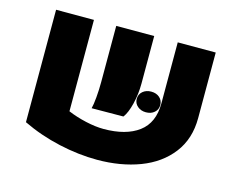

<svg xmlns="http://www.w3.org/2000/svg" viewBox="-88 -722 1078 873"><g transform="rotate(15 451.0 -285.5)"><path d="M75.2 0ZM253.4 -160.6Q292.5 -144 339.1 -133.5Q385.7 -123 423.8 -123Q528.8 -123 588.4 -167.5Q647.9 -211.9 647.9 -303.7V-590.8H826.7V-282.2Q826.7 -184.1 774.2 -116Q721.7 -47.9 632.1 -13.9Q542.5 20 431.2 20Q344.2 20 251.2 -0.7Q158.2 -21.5 75.2 -61.5V-590.8H253.4ZM358.4 -326.2V-590.8H537.1V-366.7Q537.1 -317.4 525.6 -270.8Q514.2 -224.1 496.6 -201.2L347.2 -200.2Q352.1 -218.3 355.2 -253.7Q358.4 -289.1 358.4 -326.2ZM534.2 -294.4Q534.2 -315.9 550 -329.6Q565.9 -343.3 589.8 -343.3Q614.3 -343.3 629.6 -329.6Q645 -315.9 645 -294.4Q645 -273.4 629.6 -259.8Q614.3 -246.1 589.8 -246.1Q566.4 -246.1 550.3 -259.8Q534.2 -273.4 534.2 -294.4Z"/></g></svg>

Font: Heebo Black
Style: Regular
Weight: 900
Designer: Oded Ezer
Foundry: Meir Sadan
Version: Version 2.001; ttfautohint (v1.5.14-ce02) -l 8 -r 50 -G 200 